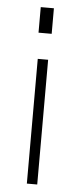

<svg xmlns="http://www.w3.org/2000/svg" viewBox="-52 -726 312 756"><g transform="rotate(5 104.5 -348.5)"><path d="M84 -493H125V0H84ZM78 -697H130V-596H78Z"/></g></svg>

Font: Hanken Grotesk ExtraLight
Style: Regular
Weight: 200
Designer: Alfredo Marco Pradil
Foundry: Hanken Design Co.
Version: Version 3.014